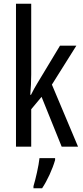

<svg xmlns="http://www.w3.org/2000/svg" viewBox="-20 -780 439 1021"><path d="M146 -383V-760H65V0H146V-199L201 -265L308 0H395L256 -330L386 -537H299L179 -338C167 -319 156 -298 145 -276H141C144 -311 146 -346 146 -383ZM273 71V61H190C186 101 169 174 158 210V221H204C231 181 259 120 273 71Z"/></svg>

Font: Noto Sans Gujarati ExtraCondensed
Style: Regular
Weight: 400
Width: 2
Designer: Jelle Bosma - Monotype Design Team, Universal Thirst
Foundry: Monotype Imaging Inc.
Version: Version 2.106